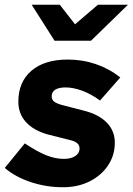

<svg xmlns="http://www.w3.org/2000/svg" viewBox="-29 -775 557 806"><path d="M236 11Q164 11 99 -11Q34 -33 -9 -70L75 -173Q128 -138 165.5 -123Q203 -108 240 -108Q269 -108 287 -120Q305 -132 305 -151Q305 -165 295.5 -173.5Q286 -182 265 -187L170 -211Q111 -228 79.5 -263Q48 -298 48 -348Q48 -431 103 -478Q158 -525 255 -525Q317 -525 373 -506Q429 -487 476 -450L391 -353Q354 -380 316.5 -394Q279 -408 246 -408Q218 -408 203 -398.5Q188 -389 188 -371Q188 -357 197.5 -349Q207 -341 232 -334L325 -310Q387 -294 420 -259.5Q453 -225 453 -176Q453 -123 424.5 -80.5Q396 -38 347 -13.5Q298 11 236 11ZM200 -604 104 -755H222L286 -673L382 -755H508L353 -604Z"/></svg>

Font: Red Hat Text VF
Style: Italic
Weight: 300
Italic angle: -12°
Designer: Pentagram, MCKL
Foundry: Pentagram, MCKL
Version: Version 1.023